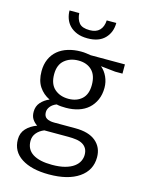

<svg xmlns="http://www.w3.org/2000/svg" viewBox="-133 -758 802 1067"><g transform="rotate(15 268.0 -225.0)"><path d="M68 -314Q68 -353 81.5 -383.5Q95 -414 119.5 -434.5Q144 -455 178 -465.5Q212 -476 252 -476Q269 -476 282.5 -474Q296 -472 309 -470H506V-417H464L380 -426Q403 -407 416.5 -377.5Q430 -348 430 -315Q430 -276 416.5 -245.5Q403 -215 379.5 -194Q356 -173 323 -162.5Q290 -152 251 -152Q237 -152 223.5 -153Q210 -154 197 -157Q174 -148 162 -132.5Q150 -117 150 -100Q150 -76 166 -66Q182 -56 210 -56H331Q409 -56 449.5 -22Q490 12 490 69Q490 144 427.5 187Q365 230 255 230Q155 230 97 192.5Q39 155 39 86Q39 49 62 24Q85 -1 123 -15Q106 -26 95 -42.5Q84 -59 84 -85Q84 -117 103.5 -139Q123 -161 152 -173Q114 -191 91 -225.5Q68 -260 68 -314ZM168 0Q141 11 125 30.5Q109 50 109 76Q109 125 147.5 149.5Q186 174 258 174Q302 174 333 165.5Q364 157 383.5 142.5Q403 128 411.5 110Q420 92 420 74Q420 52 411.5 37.5Q403 23 388 14.5Q373 6 352 3Q331 0 306 0ZM358 -312Q358 -368 329 -396Q300 -424 252 -424Q204 -424 172 -397Q140 -370 140 -316Q140 -259 171.5 -231.5Q203 -204 251 -204Q299 -204 328.5 -231Q358 -258 358 -312ZM187 -680Q189 -645 206 -624Q223 -603 267 -603Q304 -603 323.5 -623Q343 -643 345 -680H400Q400 -626 366 -591Q332 -556 267 -556Q231 -556 205.5 -566.5Q180 -577 163.5 -594Q147 -611 139 -633.5Q131 -656 131 -680Z"/></g></svg>

Font: Mukta Malar Light
Style: Regular
Weight: 300
Designer: Aadarsh Rajan, Girish Dalvi, Yashodeep Gholap
Foundry: Ek Type
Version: Version 2.538;PS 1.000;hotconv 16.6.51;makeotf.lib2.5.65220;